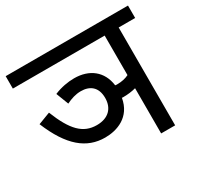

<svg xmlns="http://www.w3.org/2000/svg" viewBox="-137 -780 963 938"><g transform="rotate(-30 345.0 -311.0)"><path d="M171 -423 198 -353C225 -366 251 -375 281 -375C331 -375 368 -349 368 -287C368 -229 332 -192 267 -192C190 -192 142 -241 94 -362L26 -336C89 -183 168 -119 272 -119C339 -119 422 -147 439 -247C441 -246 443 -246 445 -246C472 -246 496 -249 518 -255V0H597V-552H690V-622H0V-552H518V-329C500 -320 478 -315 452 -315C448 -315 444 -315 441 -316C430 -400 369 -446 284 -446C249 -446 209 -439 171 -423Z"/></g></svg>

Font: Noto Sans Devanagari UI SemiCondensed
Style: Regular
Weight: 400
Width: 4
Designer: Jelle Bosma - Monotype Design Team
Foundry: Monotype Imaging Inc.
Version: Version 2.004